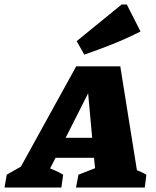

<svg xmlns="http://www.w3.org/2000/svg" viewBox="-87 -834 692 854"><path d="M522 -77Q534 -72 544 -67.5Q554 -63 564 -57L557 0H251L262 -57L336 -86L331 -132H160L136 -85Q151 -78 162.5 -73.5Q174 -69 194 -57L186 0H-67L-57 -57L6 -93L252 -539H448ZM205 -221H323L305 -419ZM288 -591 254 -651 454 -814H477L538 -694Q477 -663 414.5 -638Q352 -613 288 -591Z"/></svg>

Font: Piazzolla SC ExtraBold
Style: Italic
Weight: 800
Italic angle: -11.3°
Designer: Juan Pablo del Peral
Foundry: Huerta Tipografica
Version: Version 1.330